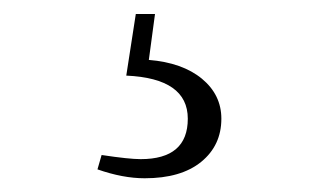

<svg xmlns="http://www.w3.org/2000/svg" viewBox="-20 -21 470 274"><path d="M201.2 -1 192.4 64.5Q240.2 68.4 268.1 91.3Q295.9 114.3 295.9 148.4Q295.9 186.5 267.1 210Q238.3 233.4 186.5 233.4Q155.3 233.4 119.1 220.7L125 200.2Q164.1 206.1 180.7 206.1Q248 206.1 248 148.4Q248 90.8 160.2 86.9L173.8 -1Z"/></svg>

Font: GenYoMin TW TTF ExtraLight
Style: Regular
Weight: 250
Version: Version 1.300